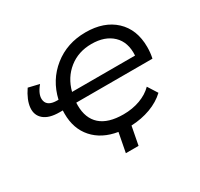

<svg xmlns="http://www.w3.org/2000/svg" viewBox="-138 -706 1035 994"><g transform="rotate(-30 379.5 -209.0)"><path d="M142 -418Q102.5 -370.5 111.5 -335Q120.5 -299.5 176.5 -299.5H184Q208 -404 288.2 -468Q368.5 -532 479 -532Q589 -532 653.8 -471.8Q718.5 -411.5 718.5 -306.5Q718.5 -271.5 711.5 -240.5H256Q256 -238 255.8 -232.5Q255.5 -227 255.5 -224.5Q255.5 -147 301.5 -106.2Q347.5 -65.5 438.5 -65.5Q492 -65.5 537.8 -82.2Q583.5 -99 613.5 -129.5L650 -72Q613 -37 559.5 -17.2Q506 2.5 444.5 5L423.5 114.5H347.5L369.5 0Q278 -15 226.5 -73Q175 -131 175 -220.5Q175 -234 175.5 -240.5H156.5Q94.5 -240.5 63.8 -266.5Q33 -292.5 37 -336.5Q41 -380.5 77 -433.5ZM475.5 -464.5Q397 -464.5 340.8 -419.8Q284.5 -375 265 -299.5H641.5Q646.5 -377.5 601 -421Q555.5 -464.5 475.5 -464.5Z"/></g></svg>

Font: Argentum Sans Light
Style: Italic
Weight: 300
Italic angle: -11.3°
Designer: Julieta Ulanovsky (font), Owen Earl (portions from Jones font), Cristiano Sobral (main changes and remaster)
Foundry: Julieta Ulanovsky (font), Owen Earl (portions from Jones font), Cristiano Sobral (main changes and remaster)
Version: Version 3.127